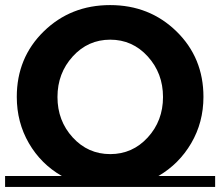

<svg xmlns="http://www.w3.org/2000/svg" viewBox="-20 -735 866 755"><path d="M826 -43V0H0V-43H223Q141 -90 93.5 -172Q46 -254 46 -354Q46 -508 152 -611.5Q258 -715 413 -715Q568 -715 674 -611.5Q780 -508 780 -354Q780 -254 732 -172Q684 -90 603 -43ZM621 -353.5Q621 -447 561 -513Q501 -579 413.5 -579Q326 -579 266 -513Q206 -447 206 -353.5Q206 -260 266 -194.5Q326 -129 413.5 -129Q501 -129 561 -194.5Q621 -260 621 -353.5Z"/></svg>

Font: Montserrat Subrayada
Style: Bold
Weight: 700
Version: Version 2.001